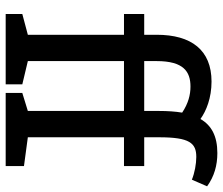

<svg xmlns="http://www.w3.org/2000/svg" viewBox="-76 -728 804 693"><g transform="rotate(90 326.5 -382.0)"><path d="M31 -427H106V-80L31 -60V0H285V-60L201 -80V-427H381V-80L316 -60V0H580V-66L476 -80V-427H580V-500H476V-554C476 -664 497 -688 547 -688C572 -688 605 -682 629 -672L653 -727C617 -753 577 -764 533 -764C472 -764 433 -743 410 -703C381 -724 334 -743 275 -743C161 -743 106 -670 106 -545V-500H31ZM381 -500H201V-545C201 -642 239 -667 293 -667C323 -667 354 -659 387 -637C383 -613 381 -585 381 -554Z"/></g></svg>

Font: Hermeneus One
Style: Regular
Weight: 400
Designer: Rodrigo Fuenzalida, Pablo Impallari
Foundry: Pablo Impallari, Rodrigo Fuenzalida
Version: Version 1.002